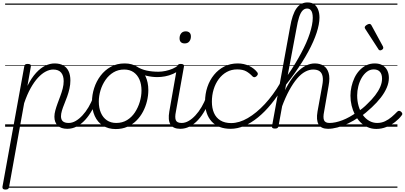

<svg xmlns="http://www.w3.org/2000/svg" viewBox="-42 -1039 3318 1574"><path d="M2 515Q-11 515 -17 509.5Q-23 504 -22 493L157 -495Q159 -506 165 -510.5Q171 -515 185 -515Q200 -515 206.5 -510Q213 -505 211 -494L183 -335Q217 -402 254.5 -442.5Q292 -483 330.5 -501Q369 -519 405 -519Q448 -519 476.5 -503Q505 -487 520 -456Q535 -425 535 -379Q535 -346 527.5 -312.5Q520 -279 508.5 -247Q497 -215 485 -186Q473 -157 465.5 -131.5Q458 -106 458 -86Q458 -58 473.5 -44.5Q489 -31 521 -31Q530 -31 534 -23.5Q538 -16 537 -7Q536 2 529 9.5Q522 17 510 17Q458 17 431 -9.5Q404 -36 404 -82Q404 -106 411.5 -133.5Q419 -161 430 -191Q441 -221 452.5 -251.5Q464 -282 472 -313Q480 -344 480 -374Q480 -419 459 -444Q438 -469 394 -469Q365 -469 333 -452.5Q301 -436 269.5 -402Q238 -368 209 -316Q180 -264 156 -193L32 496Q30 506 23.5 510.5Q17 515 2 515ZM0 490H635V500H0ZM0 -20H635V0H0ZM0 -505H635V-500H0ZM0 -1010H635V-1000H0Z M510 17Q499 17 494 9.5Q489 2 490 -7Q491 -16 499 -23.5Q507 -31 521 -31Q550 -31 578.5 -47.5Q607 -64 634 -93Q661 -122 684 -161Q707 -200 724 -246Q727 -256 736 -257Q745 -258 752 -252Q759 -246 756 -236Q739 -183 713.5 -137Q688 -91 656.5 -56.5Q625 -22 588 -2.5Q551 17 510 17ZM635 490V500ZM635 -20V0ZM635 -505V-500ZM635 -1010V-1000Z M907 19Q846 19 802 -9Q758 -37 735 -87.5Q712 -138 712 -204Q712 -261 730 -317Q748 -373 782.5 -418.5Q817 -464 866.5 -491.5Q916 -519 980 -519Q1040 -519 1083.5 -491.5Q1127 -464 1150.5 -414.5Q1174 -365 1174 -300Q1174 -256 1163 -210.5Q1152 -165 1130.5 -124Q1109 -83 1077 -51Q1045 -19 1002.5 0Q960 19 907 19ZM911 -31Q961 -31 999.5 -54.5Q1038 -78 1064 -117.5Q1090 -157 1104 -204Q1118 -251 1118 -297Q1118 -349 1101 -387.5Q1084 -426 1052.5 -447.5Q1021 -469 976 -469Q927 -469 888.5 -446Q850 -423 823 -384Q796 -345 782 -298.5Q768 -252 768 -206Q768 -154 785 -114.5Q802 -75 834 -53Q866 -31 911 -31ZM635 490H1236V500H635ZM635 -20H1236V0H635ZM635 -505H1236V-500H635ZM635 -1010H1236V-1000H635Z M1248 -407Q1203 -407 1156.5 -418.5Q1110 -430 1060 -459Q1052 -464 1051 -471Q1050 -478 1054 -485Q1058 -492 1064.5 -495Q1071 -498 1078 -494Q1116 -470 1160.5 -460.5Q1205 -451 1256 -451Q1284 -451 1315 -457.5Q1346 -464 1374 -476Q1402 -488 1421 -505Q1428 -511 1434 -509Q1440 -507 1444 -500.5Q1448 -494 1447.5 -486Q1447 -478 1440 -472Q1410 -448 1377 -433.5Q1344 -419 1311 -413Q1278 -407 1248 -407ZM1237 490V500ZM1237 -20V0ZM1237 -505V-500ZM1237 -1010V-1000Z M1436 17Q1407 17 1386.5 8Q1366 -1 1355 -19.5Q1344 -38 1342 -64Q1340 -90 1346 -125L1411 -495Q1414 -506 1420.5 -510.5Q1427 -515 1440 -515Q1455 -515 1461.5 -509.5Q1468 -504 1466 -493L1400 -124Q1390 -76 1399.5 -53.5Q1409 -31 1447 -31Q1457 -31 1461.5 -23.5Q1466 -16 1464.5 -7Q1463 2 1456 9.5Q1449 17 1436 17ZM1472 -683Q1452 -683 1441 -693.5Q1430 -704 1430 -725Q1430 -749 1443 -765.5Q1456 -782 1481 -782Q1500 -782 1511.5 -771.5Q1523 -761 1523 -740Q1523 -716 1510 -699.5Q1497 -683 1472 -683ZM1236 490H1561V500H1236ZM1236 -20H1561V0H1236ZM1236 -505H1561V-500H1236ZM1236 -1010H1561V-1000H1236Z M1436 17Q1425 17 1420 9.5Q1415 2 1416 -7Q1417 -16 1425 -23.5Q1433 -31 1447 -31Q1476 -31 1504.5 -47.5Q1533 -64 1560 -93Q1587 -122 1610 -161Q1633 -200 1650 -246Q1653 -256 1662 -257Q1671 -258 1678 -252Q1685 -246 1682 -236Q1665 -183 1639.5 -137Q1614 -91 1582.5 -56.5Q1551 -22 1514 -2.5Q1477 17 1436 17ZM1561 490V500ZM1561 -20V0ZM1561 -505V-500ZM1561 -1010V-1000Z M1849 17Q1748 17 1693.5 -42.5Q1639 -102 1639 -205Q1639 -269 1658 -325.5Q1677 -382 1712.5 -425.5Q1748 -469 1797 -494Q1846 -519 1907 -519Q1958 -519 2000.5 -498.5Q2043 -478 2068 -445Q2073 -437 2071.5 -430Q2070 -423 2061 -414Q2051 -406 2043 -406Q2035 -406 2028 -413Q2005 -438 1977 -454Q1949 -470 1902 -470Q1855 -470 1817 -449Q1779 -428 1751.5 -391Q1724 -354 1709.5 -306.5Q1695 -259 1695 -205Q1695 -153 1712 -113.5Q1729 -74 1764.5 -52Q1800 -30 1853 -30Q1864 -30 1869 -23Q1874 -16 1873 -6.5Q1872 3 1866 10Q1860 17 1849 17ZM1561 490H2096V500H1561ZM1561 -20H2096V0H1561ZM1561 -505H2096V-500H1561ZM1561 -1010H2096V-1000H1561Z M1849 17Q1838 17 1832.5 10Q1827 3 1827.5 -6.5Q1828 -16 1834.5 -23Q1841 -30 1853 -30Q1919 -30 1989.5 -71Q2060 -112 2129 -186Q2198 -260 2257 -361Q2265 -374 2273.5 -371.5Q2282 -369 2286.5 -358.5Q2291 -348 2284 -337Q2236 -253 2182.5 -187.5Q2129 -122 2073 -76.5Q2017 -31 1960.5 -7Q1904 17 1849 17ZM2096 490V500ZM2096 -20V0ZM2096 -505V-500ZM2096 -1010V-1000Z M2647 17Q2619 17 2599.5 8Q2580 -1 2569.5 -19.5Q2559 -38 2557 -64Q2555 -90 2561 -125L2600 -340Q2608 -382 2603 -411Q2598 -440 2579 -454.5Q2560 -469 2525 -469Q2493 -469 2459.5 -451Q2426 -433 2393.5 -395Q2361 -357 2329 -298.5Q2297 -240 2267 -158L2254 -208Q2287 -291 2322 -350Q2357 -409 2393.5 -446.5Q2430 -484 2466.5 -501.5Q2503 -519 2538 -519Q2581 -519 2610.5 -500Q2640 -481 2652 -441Q2664 -401 2652 -337L2615 -124Q2605 -76 2614.5 -53.5Q2624 -31 2659 -31Q2668 -31 2672.5 -23.5Q2677 -16 2676 -7Q2675 2 2668 9.5Q2661 17 2647 17ZM2212 15Q2199 15 2192.5 10.5Q2186 6 2188 -5L2336 -816Q2354 -922 2388.5 -970.5Q2423 -1019 2479 -1019Q2513 -1019 2534 -1003.5Q2555 -988 2566 -960Q2577 -932 2577 -895Q2577 -868 2571 -836.5Q2565 -805 2553.5 -770Q2542 -735 2525 -696.5Q2508 -658 2485.5 -616.5Q2463 -575 2435 -530.5Q2407 -486 2374 -439.5Q2341 -393 2303 -345L2241 -4Q2239 6 2232.5 10.5Q2226 15 2212 15ZM2317 -424Q2349 -470 2376 -514.5Q2403 -559 2426 -602Q2449 -645 2467 -685.5Q2485 -726 2497 -763Q2509 -800 2515.5 -833Q2522 -866 2522 -893Q2522 -916 2517.5 -933Q2513 -950 2502.5 -959.5Q2492 -969 2475 -969Q2454 -969 2438 -952Q2422 -935 2410 -898.5Q2398 -862 2388 -802ZM2096 490H2772V500H2096ZM2096 -20H2772V0H2096ZM2096 -505H2772V-500H2096ZM2096 -1010H2772V-1000H2096Z M2647 17Q2635 17 2630.5 9.5Q2626 2 2628 -7Q2630 -16 2638 -23.5Q2646 -31 2659 -31Q2707 -31 2765.5 -53.5Q2824 -76 2883 -119Q2890 -124 2897 -121Q2904 -118 2908 -110.5Q2912 -103 2911.5 -94.5Q2911 -86 2904 -81Q2858 -49 2812 -27Q2766 -5 2724 6Q2682 17 2647 17ZM2772 490V500ZM2772 -20V0ZM2772 -505V-500ZM2772 -1010V-1000Z M2883 -116Q2907 -133 2929.5 -151Q2952 -169 2971 -189Q3007 -223 3033.5 -257.5Q3060 -292 3075 -326.5Q3090 -361 3090 -394Q3090 -431 3072.5 -450.5Q3055 -470 3022 -470Q2991 -470 2966 -451Q2941 -432 2923 -401Q2905 -370 2895.5 -332Q2886 -294 2886 -257Q2886 -210 2898 -169Q2910 -128 2932 -97Q2954 -66 2984.5 -48.5Q3015 -31 3050 -31Q3085 -31 3114.5 -45Q3144 -59 3169 -80.5Q3194 -102 3214 -123Q3222 -131 3230 -130.5Q3238 -130 3246 -123Q3253 -117 3255.5 -109Q3258 -101 3250 -92Q3229 -64 3197 -39Q3165 -14 3125.5 2Q3086 18 3043 18Q3004 18 2970.5 3Q2937 -12 2911.5 -38Q2886 -64 2868 -99Q2850 -134 2840.5 -173.5Q2831 -213 2831 -255Q2831 -292 2839.5 -329.5Q2848 -367 2864 -401Q2880 -435 2904.5 -461.5Q2929 -488 2960.5 -503.5Q2992 -519 3030 -519Q3069 -519 3094.5 -503.5Q3120 -488 3133 -461.5Q3146 -435 3146 -400Q3146 -361 3128.5 -320Q3111 -279 3079.5 -238.5Q3048 -198 3006 -159Q2983 -137 2957.5 -116Q2932 -95 2905 -77ZM2772 490H3216V500H2772ZM2772 -20H3216V0H2772ZM2772 -505H3216V-500H2772ZM2772 -1010H3216V-1000H2772Z M3075 -626Q3071 -626 3067 -628Q3063 -630 3060 -636L2953 -801Q2950 -805 2949 -808.5Q2948 -812 2948 -816Q2949 -822 2955.5 -828Q2962 -834 2971 -838.5Q2980 -843 2987 -843Q2997 -843 3004 -830L3097 -659Q3099 -655 3099.5 -652Q3100 -649 3100 -646Q3100 -638 3091 -632Q3082 -626 3075 -626Z"/></svg>

Font: Playwrite ZA Guides
Style: Regular
Weight: 400
Designer: Veronika Burian, José Scaglione
Foundry: TypeTogether
Version: Version 1.003